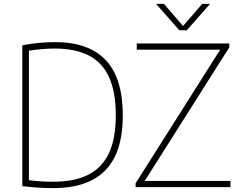

<svg xmlns="http://www.w3.org/2000/svg" viewBox="-20 -964 1238 989"><path d="M254 5Q228 5 203.8 4Q179.5 3 153.5 0.8Q127.5 -1.5 95 -5V-730.5Q122.5 -736 151.5 -739.8Q180.5 -743.5 209 -745.2Q237.5 -747 264.5 -747Q437 -747 524.8 -654.2Q612.5 -561.5 612.5 -370Q612.5 -240.5 572 -157.8Q531.5 -75 451.8 -35Q372 5 254 5ZM255 -28Q362.5 -28 433.8 -63.5Q505 -99 540.8 -174.5Q576.5 -250 576.5 -370Q576.5 -489 542.2 -565.2Q508 -641.5 438 -677.8Q368 -714 262 -714Q230.5 -714 197.5 -711.2Q164.5 -708.5 129 -703V-36Q158 -32 187.8 -30Q217.5 -28 255 -28ZM678.5 0V-20L1122 -720.5L1129 -708H684.5V-740H1161V-720L717.5 -19.5L710.5 -32H1167V0ZM904 -808 784 -944H824.5L929.5 -822.5H916.5L1021.5 -944H1062L942 -808Z"/></svg>

Font: Encode Sans SC Condensed Thin Thin
Style: Regular
Weight: 250
Version: Version 3.002